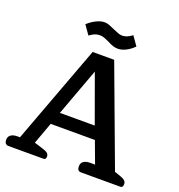

<svg xmlns="http://www.w3.org/2000/svg" viewBox="-154 -1012 1059 1139"><g transform="rotate(20 375.0 -442.5)"><path d="M373 -784Q354 -793 340.5 -798Q327 -803 312 -803Q294 -803 280 -797Q266 -791 248 -778L208 -835Q232 -857 260 -871Q288 -885 312 -885Q327 -885 340.5 -880Q354 -875 376 -865Q399 -855 411 -850.5Q423 -846 437 -846Q465 -846 498 -871L538 -814Q514 -790 488 -777Q462 -764 438 -764Q422 -764 407 -769Q392 -774 373 -784ZM1 -30Q1 -51 16 -61.5Q31 -72 56 -72H73L305 -695H441L673 -72L711 -59Q731 -52 740 -43.5Q749 -35 749 -22Q749 0 734 0H484Q460 0 460 -30Q460 -51 475 -61.5Q490 -72 515 -72H547L496 -209H217L167 -72L222 -55Q245 -48 254 -40Q263 -32 263 -19Q263 0 248 0H26Q14 0 7.5 -8Q1 -16 1 -30ZM466 -289 357 -590 246 -289Z"/></g></svg>

Font: Maitree Semibold
Style: Regular
Weight: 600
Designer: CadsonDemak Team
Foundry: CadsonDemak
Version: Version 1.000